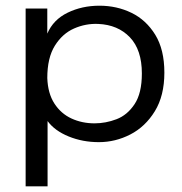

<svg xmlns="http://www.w3.org/2000/svg" viewBox="-20 -487 640 674"><path d="M70 167V-457H146V-369Q167 -418 217.5 -442.5Q268 -467 329 -467Q390 -467 441.5 -442Q493 -417 525 -365Q557 -313 557 -232Q557 -151 523.5 -96.5Q490 -42 437.5 -15Q385 12 327 12Q270 12 221 -8Q172 -28 147 -62V167ZM312 -54Q351 -54 389 -68.5Q427 -83 452.5 -121.5Q478 -160 478 -229Q478 -312 436 -356Q394 -400 325 -403Q281 -405 240 -387Q199 -369 172.5 -326.5Q146 -284 146 -213Q148 -159 171 -123.5Q194 -88 231 -71Q268 -54 312 -54Z"/></svg>

Font: Inconsolata Expanded
Style: Regular
Weight: 400
Width: 7
Monospace: yes
Designer: Raph Levien, Cyreal, Brenton Simpson
Foundry: Raph Levien, Cyreal, Google
Version: Version 3.000; ttfautohint (v1.8.2.53-6de2)